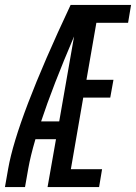

<svg xmlns="http://www.w3.org/2000/svg" viewBox="-24 -755 549 775"><path d="M-4 0 9 -74Q44 -274 261 -735H505L493 -663H365L325 -433H434L421 -361H312L262 -72H388L376 0H168L202 -193H119Q99 -125 90 -74L77 0ZM142 -265H215L275 -608Q189 -407 142 -265Z"/></svg>

Font: Iosevka SS08
Style: Italic
Weight: 400
Italic angle: -10°
Monospace: yes
Designer: Belleve Invis
Foundry: Belleve Invis
Version: 2.1.0; ttfautohint (v1.8.2)